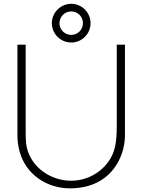

<svg xmlns="http://www.w3.org/2000/svg" viewBox="-20 -988 759 1023"><path d="M359.4 -967.7C303.1 -967.7 256.2 -920.8 256.2 -864.6C256.2 -807.3 303.1 -761.5 359.4 -761.5C416.7 -761.5 462.5 -807.3 462.5 -864.6C462.5 -920.8 416.7 -967.7 359.4 -967.7ZM359.4 -927.1C394.8 -927.1 421.9 -899 421.9 -864.6C421.9 -830.2 394.8 -802.1 359.4 -802.1C325 -802.1 296.9 -830.2 296.9 -864.6C296.9 -899 325 -927.1 359.4 -927.1ZM645.8 -750H602.1V-317.7C602.1 -272.9 600 -235.4 591.7 -201C567.7 -101 469.8 -25 359.4 -25C249 -25 146.9 -96.9 122.9 -202.1C115.6 -234.4 116.7 -274 116.7 -317.7V-750H72.9V-263.5C72.9 -238.5 77.1 -206.3 85.4 -177.1C117.7 -62.5 226 17.7 359.4 15.6C487.5 13.5 586.5 -49 629.2 -169.8C639.6 -199 645.8 -236.5 645.8 -263.5Z"/></svg>

Font: Manrope3 Thin
Style: Regular
Weight: 100
Width: 4
Designer: Mikhail Sharanda
Foundry: Mikhail Sharanda
Version: Version 3.000;PS 003.000;hotconv 1.0.88;makeotf.lib2.5.64775